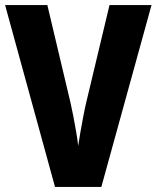

<svg xmlns="http://www.w3.org/2000/svg" viewBox="-20 -734 615 754"><path d="M575 -714 378 0H196L0 -714H166L257 -330Q262 -309 268 -277.5Q274 -246 279.5 -214Q285 -182 287 -161Q290 -182 295.5 -213.5Q301 -245 307 -276.5Q313 -308 318 -329L410 -714Z"/></svg>

Font: Noto Sans Devanagari Condensed ExtraBold
Style: Regular
Weight: 800
Width: 3
Designer: Jelle Bosma - Monotype Design Team
Foundry: Monotype Imaging Inc.
Version: Version 2.004; ttfautohint (v1.8.4.7-5d5b)